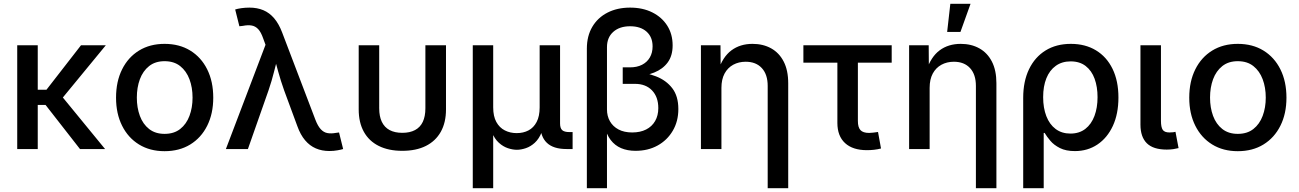

<svg xmlns="http://www.w3.org/2000/svg" viewBox="-20 -777 6772 1001"><path d="M176.8 -541V0H69.8V-541ZM531.7 -541 275.9 -230H142.6L142.1 -309.1H222.2L402.3 -541ZM397 0 214.4 -233.9 282.2 -299.8 527.8 0Z M837.9 11.2Q761.7 11.2 704.8 -23.7Q647.9 -58.6 616.5 -121.6Q585 -184.6 585 -267.6Q585 -352.1 616.5 -415.3Q647.9 -478.5 704.8 -513.4Q761.7 -548.3 837.9 -548.3Q915 -548.3 971.9 -513.4Q1028.8 -478.5 1060.3 -415.3Q1091.8 -352.1 1091.8 -267.6Q1091.8 -184.6 1060.3 -121.6Q1028.8 -58.6 971.9 -23.7Q915 11.2 837.9 11.2ZM837.9 -79.1Q887.2 -79.1 919.4 -104.5Q951.7 -129.9 967.8 -172.9Q983.9 -215.8 983.9 -268.1Q983.9 -320.8 967.8 -363.8Q951.7 -406.7 919.4 -432.4Q887.2 -458 837.9 -458Q789.6 -458 757.3 -432.4Q725.1 -406.7 709.2 -363.8Q693.4 -320.8 693.4 -268.1Q693.4 -215.8 709.2 -172.9Q725.1 -129.9 757.3 -104.5Q789.6 -79.1 837.9 -79.1Z M1157.7 0 1364.3 -543.5 1352.1 -576.7Q1340.8 -609.4 1326.2 -625Q1311.5 -640.6 1292 -644Q1272.5 -647.5 1246.1 -642.1L1228 -640.1L1206.1 -727.5Q1217.8 -731.4 1238.3 -734.4Q1258.8 -737.3 1280.3 -737.3Q1320.8 -737.3 1352.8 -723.9Q1384.8 -710.4 1409.2 -681.9Q1433.6 -653.3 1450.7 -608.4L1624.5 -152.3Q1637.2 -119.6 1652.3 -103.3Q1667.5 -86.9 1686.5 -83.3Q1705.6 -79.6 1730 -84L1747.6 -86.4L1769 0Q1758.3 3.4 1738.8 6.8Q1719.2 10.3 1696.8 10.3Q1658.2 10.3 1626.5 -3.4Q1594.7 -17.1 1570.6 -45.7Q1546.4 -74.2 1530.3 -119.1L1461.4 -305.7Q1443.4 -356.4 1430.2 -404.5Q1417 -452.6 1403.3 -502.9H1435.1Q1421.4 -454.1 1409.2 -404.8Q1397 -355.5 1379.9 -305.7L1272.5 0Z M2077.1 9.3Q2005.9 9.3 1954.8 -16.1Q1903.8 -41.5 1877 -89.8Q1850.1 -138.2 1850.1 -206.5V-541H1957V-212.4Q1957 -170.4 1970.7 -141.8Q1984.4 -113.3 2011.2 -98.9Q2038.1 -84.5 2077.6 -84.5Q2116.7 -84.5 2143.8 -98.9Q2170.9 -113.3 2184.3 -141.8Q2197.8 -170.4 2197.8 -212.4V-541H2305.2V-206.5Q2305.2 -138.2 2278.1 -89.8Q2251 -41.5 2200.2 -16.1Q2149.4 9.3 2077.1 9.3Z M2444.8 204.1V-541H2551.3V-217.3Q2551.3 -170.9 2567.6 -141.1Q2584 -111.3 2611.8 -97.2Q2639.6 -83 2673.8 -83Q2708.5 -83 2735.4 -97.2Q2762.2 -111.3 2777.8 -141.1Q2793.5 -170.9 2793.5 -217.3V-541H2899.9V-133.3Q2899.9 -108.9 2910.9 -98.6Q2921.9 -88.4 2948.7 -88.4H2965.3V0H2933.6Q2864.7 0 2830.8 -32.7Q2796.9 -65.4 2796.9 -127.9V-177.2H2818.4Q2818.4 -123 2804.2 -87.9Q2790 -52.7 2768.1 -32.7Q2746.1 -12.7 2721.2 -4.4Q2696.3 3.9 2674.8 3.9Q2652.8 3.9 2627.9 -4.4Q2603 -12.7 2580.8 -32.7Q2558.6 -52.7 2544.4 -87.9Q2530.3 -123 2530.3 -177.2H2551.3V204.1Z M3039.6 204.1V-522.9Q3039.6 -588.9 3067.9 -637Q3096.2 -685.1 3147.2 -711.2Q3198.2 -737.3 3265.1 -737.3Q3331.1 -737.3 3381.1 -712.2Q3431.2 -687 3459 -642.8Q3486.8 -598.6 3486.8 -540.5Q3486.8 -486.8 3461.4 -451.9Q3436 -417 3390.4 -398.7Q3344.7 -380.4 3282.7 -375V-403.8Q3347.2 -399.4 3400.1 -378.9Q3453.1 -358.4 3484.9 -317.1Q3516.6 -275.9 3516.6 -208.5Q3516.6 -144.5 3487.5 -95.2Q3458.5 -45.9 3408.4 -18.3Q3358.4 9.3 3293.5 9.3Q3251 9.3 3218.3 -4.6Q3185.5 -18.6 3163.6 -47.4Q3141.6 -76.2 3131.3 -121.6L3144.5 -123.5V204.1ZM3275.9 -86.4Q3317.9 -86.4 3348.4 -101.8Q3378.9 -117.2 3395.5 -146Q3412.1 -174.8 3412.1 -213.4Q3412.1 -271.5 3379.4 -305.7Q3346.7 -339.8 3290.5 -339.8H3226.6V-425.8H3264.2Q3300.8 -425.8 3327.1 -439.2Q3353.5 -452.6 3367.9 -477.3Q3382.3 -502 3382.3 -535.2Q3382.3 -584 3350.8 -612.1Q3319.3 -640.1 3265.1 -640.1Q3210 -640.1 3177.2 -610.8Q3144.5 -581.5 3144.5 -531.2V-206.5Q3144.5 -171.9 3159.9 -144.8Q3175.3 -117.7 3204.6 -102.1Q3233.9 -86.4 3275.9 -86.4Z M3741.2 -318.8V0H3634.3V-541H3736.3L3737.3 -408.2H3724.1Q3748 -481 3793.5 -514.6Q3838.9 -548.3 3903.3 -548.3Q3958.5 -548.3 4000.5 -524.9Q4042.5 -501.5 4065.9 -455.8Q4089.4 -410.2 4089.4 -342.8V204.1H3982.4V-329.1Q3982.4 -388.7 3951.9 -421.9Q3921.4 -455.1 3867.7 -455.1Q3831.5 -455.1 3802.7 -439.5Q3773.9 -423.8 3757.6 -393.6Q3741.2 -363.3 3741.2 -318.8Z M4500 5.9Q4425.8 5.9 4385.7 -31Q4345.7 -67.9 4345.7 -136.2V-450.2H4168.5V-541H4628.9V-450.2H4452.6V-146Q4452.6 -113.3 4466.1 -98.6Q4479.5 -84 4511.2 -84Q4520.5 -84 4533.9 -85.7Q4547.4 -87.4 4557.6 -88.9L4573.2 -2.9Q4557.1 1.5 4538.1 3.7Q4519 5.9 4500 5.9Z M4826.7 -318.8V0H4719.7V-541H4821.8L4822.8 -408.2H4809.6Q4833.5 -481 4878.9 -514.6Q4924.3 -548.3 4988.8 -548.3Q5043.9 -548.3 5085.9 -524.9Q5127.9 -501.5 5151.4 -455.8Q5174.8 -410.2 5174.8 -342.8V204.1H5067.9V-329.1Q5067.9 -388.7 5037.4 -421.9Q5006.8 -455.1 4953.1 -455.1Q4917 -455.1 4888.2 -439.5Q4859.4 -423.8 4843 -393.6Q4826.7 -363.3 4826.7 -318.8ZM4918 -610.4 4934.6 -757.3H5040L4987.3 -610.4Z M5314.5 204.1V-267.1Q5314.5 -353 5345 -416.3Q5375.5 -479.5 5431.2 -513.9Q5486.8 -548.3 5563 -548.3Q5638.2 -548.3 5693.8 -514.6Q5749.5 -481 5780.3 -418Q5811 -355 5811 -268.6Q5811 -183.6 5782 -120.8Q5752.9 -58.1 5701.7 -23.7Q5650.4 10.7 5584 10.7Q5537.1 10.7 5505.9 -5.1Q5474.6 -21 5456.1 -43Q5437.5 -64.9 5426.3 -84H5421.4V204.1ZM5560.5 -80.6Q5606.9 -80.6 5638.4 -105Q5669.9 -129.4 5686 -172.4Q5702.1 -215.3 5702.1 -270.5Q5702.1 -324.2 5686.8 -366.5Q5671.4 -408.7 5640.1 -432.9Q5608.9 -457 5562 -457Q5516.6 -457 5484.4 -433.8Q5452.1 -410.6 5435.3 -368.9Q5418.5 -327.1 5418.5 -270.5Q5418.5 -214.4 5435.1 -171.4Q5451.7 -128.4 5483.6 -104.5Q5515.6 -80.6 5560.5 -80.6Z M6063 2.9Q5992.7 2.9 5959.2 -30Q5925.8 -63 5925.8 -127.4V-541H6032.7V-147Q6032.7 -113.8 6042 -100.1Q6051.3 -86.4 6077.1 -86.4Q6088.9 -86.4 6095.9 -87.4Q6103 -88.4 6108.4 -89.8L6124.5 -4.9Q6113.8 -2 6097.4 0.5Q6081.1 2.9 6063 2.9Z M6433.1 11.2Q6356.9 11.2 6300 -23.7Q6243.2 -58.6 6211.7 -121.6Q6180.2 -184.6 6180.2 -267.6Q6180.2 -352.1 6211.7 -415.3Q6243.2 -478.5 6300 -513.4Q6356.9 -548.3 6433.1 -548.3Q6510.3 -548.3 6567.1 -513.4Q6624 -478.5 6655.5 -415.3Q6687 -352.1 6687 -267.6Q6687 -184.6 6655.5 -121.6Q6624 -58.6 6567.1 -23.7Q6510.3 11.2 6433.1 11.2ZM6433.1 -79.1Q6482.4 -79.1 6514.6 -104.5Q6546.9 -129.9 6563 -172.9Q6579.1 -215.8 6579.1 -268.1Q6579.1 -320.8 6563 -363.8Q6546.9 -406.7 6514.6 -432.4Q6482.4 -458 6433.1 -458Q6384.8 -458 6352.5 -432.4Q6320.3 -406.7 6304.4 -363.8Q6288.6 -320.8 6288.6 -268.1Q6288.6 -215.8 6304.4 -172.9Q6320.3 -129.9 6352.5 -104.5Q6384.8 -79.1 6433.1 -79.1Z"/></svg>

Font: Inter 17pt Medium
Style: Regular
Weight: 500
Version: Version 4.001;git-66647c0bb